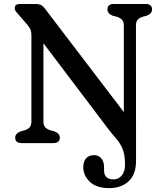

<svg xmlns="http://www.w3.org/2000/svg" viewBox="-20 -720 811 966"><path d="M522.5 -74 198.5 -502.5V-109.5Q198.5 -89 207.5 -79.5Q216.5 -70 234.5 -64L254.5 -59Q281 -48 281 -27.5Q281 0 248 0H89.5Q56.5 0 56.5 -27.5Q56.5 -48 83 -59L103 -64Q120.5 -69.5 129.2 -79.5Q138 -89.5 138 -109.5V-541Q138 -562.5 131.5 -575Q125 -587.5 113 -601L72 -648Q63.5 -657 58.8 -663.8Q54 -670.5 54 -679Q54 -700 81 -700H158Q173 -700 183.2 -696.2Q193.5 -692.5 205 -678L603 -156V-590.5Q603 -610.5 593.8 -620.5Q584.5 -630.5 567 -636L547 -641Q520.5 -652 520.5 -672.5Q520.5 -700 553.5 -700H712Q745 -700 745 -672.5Q745 -652 718.5 -641L698.5 -636Q681 -630.5 672.5 -620.8Q664 -611 664 -590.5L664.5 89Q664.5 157 627.5 191.8Q590.5 226.5 528.5 226.5Q465.5 226.5 432.2 194.8Q399 163 399 121.5Q399 92 413.5 76.2Q428 60.5 452.5 60.5Q476 60.5 489.8 77Q503.5 93.5 503.5 120.5V136Q503.5 183 551 182.5Q576.5 182.5 592.8 162.8Q609 143 609 109Q609 58 596.8 29Q584.5 0 565 -22Q545.5 -44 522.5 -74Z"/></svg>

Font: Fraunces 9pt S100
Style: Regular
Weight: 400
Version: Version 1.000; ttfautohint (v1.8.3)